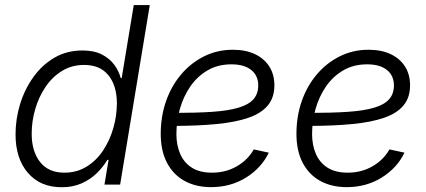

<svg xmlns="http://www.w3.org/2000/svg" viewBox="-20 -748 1728 778"><path d="M230.5 10.7Q143.1 10.7 93 -47.6Q43 -106 43 -203.1Q43 -266.1 61.5 -326.4Q80.1 -386.7 115.5 -436Q150.9 -485.4 200.9 -514.4Q251 -543.5 314.5 -543.5Q361.3 -543.5 393.1 -527.1Q424.8 -510.7 443.4 -485.1Q461.9 -459.5 469.2 -431.6H473.1L522 -727.5H586.9L466.8 0H403.3L419.9 -100.1H415Q397.9 -71.3 371.8 -45.9Q345.7 -20.5 310.3 -4.9Q274.9 10.7 230.5 10.7ZM240.7 -48.3Q291.5 -48.3 331.3 -73Q371.1 -97.7 398.2 -138.9Q425.3 -180.2 439.5 -230Q453.6 -279.8 453.6 -329.1Q453.6 -400.4 419.7 -442.6Q385.7 -484.9 320.8 -484.9Q270.5 -484.9 231 -460.4Q191.4 -436 164.1 -395.3Q136.7 -354.5 122.6 -305.4Q108.4 -256.3 108.4 -206.1Q108.4 -134.8 142.3 -91.6Q176.3 -48.3 240.7 -48.3Z M835.4 10.3Q773.4 10.3 727.5 -15.1Q681.6 -40.5 656.5 -88.9Q631.3 -137.2 631.3 -205.6Q631.3 -277.3 653.3 -339.4Q675.3 -401.4 715.1 -447.8Q754.9 -494.1 808.1 -520.3Q861.3 -546.4 923.3 -546.4Q975.6 -546.4 1013.2 -528.6Q1050.8 -510.7 1071.3 -478.5Q1091.8 -446.3 1091.8 -402.3Q1091.8 -353 1065.4 -321Q1039.1 -289.1 987.3 -271Q935.5 -252.9 858.2 -245.4Q780.8 -237.8 678.2 -237.8L686 -290.5Q775.9 -290.5 840.3 -294.9Q904.8 -299.3 946 -311.5Q987.3 -323.7 1006.8 -345.7Q1026.4 -367.7 1026.4 -402.3Q1026.4 -441.4 998 -464.4Q969.7 -487.3 918 -487.3Q862.3 -487.3 820.6 -462.6Q778.8 -438 750.7 -397Q722.7 -356 708.7 -305.9Q694.8 -255.9 694.8 -204.6Q694.8 -160.2 710 -124.8Q725.1 -89.4 757.1 -68.8Q789.1 -48.3 838.9 -48.3Q895 -48.3 939.7 -74.2Q984.4 -100.1 1008.3 -142.6L1069.3 -129.4Q1038.6 -66.4 976.3 -28.1Q914.1 10.3 835.4 10.3Z M1385.3 10.3Q1323.2 10.3 1277.3 -15.1Q1231.4 -40.5 1206.3 -88.9Q1181.2 -137.2 1181.2 -205.6Q1181.2 -277.3 1203.1 -339.4Q1225.1 -401.4 1264.9 -447.8Q1304.7 -494.1 1357.9 -520.3Q1411.1 -546.4 1473.1 -546.4Q1525.4 -546.4 1563 -528.6Q1600.6 -510.7 1621.1 -478.5Q1641.6 -446.3 1641.6 -402.3Q1641.6 -353 1615.2 -321Q1588.9 -289.1 1537.1 -271Q1485.4 -252.9 1408 -245.4Q1330.6 -237.8 1228 -237.8L1235.8 -290.5Q1325.7 -290.5 1390.1 -294.9Q1454.6 -299.3 1495.8 -311.5Q1537.1 -323.7 1556.6 -345.7Q1576.2 -367.7 1576.2 -402.3Q1576.2 -441.4 1547.9 -464.4Q1519.5 -487.3 1467.8 -487.3Q1412.1 -487.3 1370.4 -462.6Q1328.6 -438 1300.5 -397Q1272.5 -356 1258.5 -305.9Q1244.6 -255.9 1244.6 -204.6Q1244.6 -160.2 1259.8 -124.8Q1274.9 -89.4 1306.9 -68.8Q1338.9 -48.3 1388.7 -48.3Q1444.8 -48.3 1489.5 -74.2Q1534.2 -100.1 1558.1 -142.6L1619.1 -129.4Q1588.4 -66.4 1526.1 -28.1Q1463.9 10.3 1385.3 10.3Z"/></svg>

Font: Inter 20pt Light
Style: Italic
Weight: 300
Italic angle: -9.3988°
Version: Version 4.001;git-66647c0bb